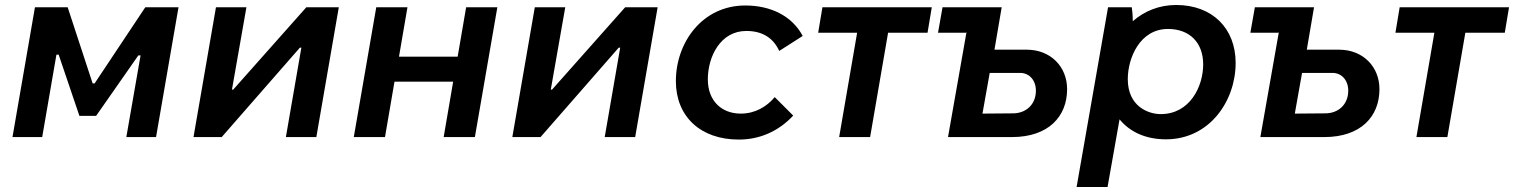

<svg xmlns="http://www.w3.org/2000/svg" viewBox="-20 -549 6064 769"><path d="M30 0H149L206 -330H215L298 -85H365L534 -327H543L486 0H605L695 -520H562L359 -215H351L251 -520H120Z M755 0H868L1181 -358H1187L1125 0H1247L1337 -520H1207L914 -190H909L967 -520H845Z M1847 -520 1813 -322H1578L1612 -520H1487L1397 0H1522L1560 -222H1795L1757 0H1882L1972 -520Z M2032 0H2145L2458 -358H2464L2402 0H2524L2614 -520H2484L2191 -190H2186L2244 -520H2122Z M2939 10C3023 10 3098 -23 3157 -86L3083 -160C3050 -121 3004 -94 2947 -94C2869 -94 2815 -146 2815 -231C2815 -323 2866 -425 2969 -425C3036 -425 3078 -395 3101 -345L3195 -405C3152 -486 3066 -527 2965 -527C2792 -527 2687 -378 2687 -224C2687 -83 2785 10 2939 10Z M3257 -418H3413L3341 0H3465L3537 -418H3695L3712 -520H3274Z M3777 0H4033C4179 0 4254 -82 4254 -192C4254 -281 4189 -350 4092 -350H3963L3992 -520H3755L3737 -418H3849L3851 -420ZM3915 -94 3944 -257H4066C4103 -257 4129 -227 4129 -186C4129 -130 4089 -95 4037 -95Z M4292 200H4416L4464 -71C4505 -21 4568 9 4650 9C4824 9 4929 -144 4929 -297C4929 -435 4836 -529 4691 -529C4623 -529 4564 -505 4517 -464C4517 -486 4515 -508 4513 -520H4418ZM4629 -92C4579 -92 4497 -123 4497 -232C4497 -316 4545 -433 4658 -433C4745 -433 4799 -378 4799 -291C4799 -203 4746 -92 4629 -92Z M5028 0H5284C5430 0 5505 -82 5505 -192C5505 -281 5440 -350 5343 -350H5214L5243 -520H5006L4988 -418H5100L5102 -420ZM5166 -94 5195 -257H5317C5354 -257 5380 -227 5380 -186C5380 -130 5340 -95 5288 -95Z M5569 -418H5725L5653 0H5777L5849 -418H6007L6024 -520H5586Z"/></svg>

Font: Fixel Display SemiBold
Style: Italic
Weight: 600
Italic angle: -10°
Designer: AlfaBravo + MacPaw
Foundry: Kyrylo Tkachov, Marchela Mozhyna, Serhii Makarenko, Maria Weinstein, Zakhar Kryvoshyya
Version: Version 1.210;Glyphs 3.2 (3217)